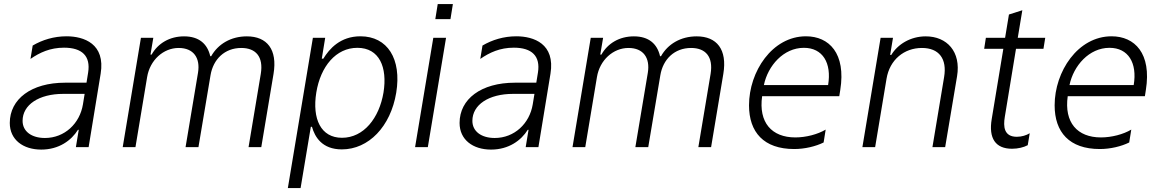

<svg xmlns="http://www.w3.org/2000/svg" viewBox="-20 -734 5809 958"><path d="M185.7 12.4C274.5 12.4 336.3 -33.7 369 -86.3H372.9L358.7 0H422.2L482.2 -366.1C506.7 -515.6 398.8 -552.9 311.8 -552.9C249.3 -552.9 191.4 -535.2 143.1 -506.7L132.1 -440C178.3 -471.9 230.1 -496.1 299.4 -496.1C389.9 -496.1 432.9 -454.2 419.7 -371.8L411.6 -321.4H305C136 -321.4 28.8 -239.7 28.8 -120.4C28.8 -36.6 95.5 12.4 185.7 12.4ZM204.2 -45.5C137.8 -45.5 92.7 -78.1 92.7 -131C92.7 -210.9 173.7 -265.6 295.8 -265.6H402.3L393.8 -213.1C378.2 -117.9 302.6 -45.5 204.2 -45.5Z M592.3 0H655.9L714.1 -349.4C728 -434.3 795.5 -494.7 871.4 -494.7C946 -494.7 980.1 -445 968 -371.1L905.9 0H970.2L1030.5 -359C1043.7 -437.9 1100.5 -494.7 1183.9 -494.7C1255.7 -494.7 1295.5 -451.7 1281.2 -365.4L1220.2 0H1283.7L1344.8 -365.4C1365.1 -487.2 1312.5 -552.6 1211.6 -552.6C1132.1 -552.6 1067.8 -514.2 1033.7 -453.5H1029.1C1014.9 -515.3 973 -552.6 898.4 -552.6C826.7 -552.6 768.1 -518.1 736.5 -461.6H730.8L745 -545.5H683.2Z M1416.2 204.5H1479.8L1530.9 -101.2H1536.6C1550.8 -51.1 1586.6 11.4 1685.7 11.4C1819.2 11.4 1929 -102.3 1957 -271.3C1984.7 -440 1913.4 -552.9 1778.4 -552.9C1677.9 -552.9 1623.2 -490.4 1593.4 -441.4H1585.6L1602.6 -545.5H1541.2ZM1558.2 -272.4C1579.5 -403.1 1656.6 -495.4 1763.1 -495.4C1873.2 -495.4 1913.7 -398.1 1893.5 -272.4C1872.2 -145.2 1795.1 -46.5 1686.4 -46.5C1581 -46.5 1536.9 -140.6 1558.2 -272.4Z M2164.1 -713.8 2152 -638.5H2227.6L2239.7 -713.8ZM2051.1 0H2114.7L2205.6 -545.5H2142Z M2430 12.4C2518.8 12.4 2580.6 -33.7 2613.3 -86.3H2617.2L2603 0H2666.5L2726.6 -366.1C2751.1 -515.6 2643.1 -552.9 2556.1 -552.9C2493.6 -552.9 2435.7 -535.2 2387.4 -506.7L2376.4 -440C2422.6 -471.9 2474.4 -496.1 2543.7 -496.1C2634.2 -496.1 2677.2 -454.2 2664.1 -371.8L2655.9 -321.4H2549.4C2380.3 -321.4 2273.1 -239.7 2273.1 -120.4C2273.1 -36.6 2339.8 12.4 2430 12.4ZM2448.5 -45.5C2382.1 -45.5 2337 -78.1 2337 -131C2337 -210.9 2418 -265.6 2540.1 -265.6H2646.7L2638.1 -213.1C2622.5 -117.9 2546.9 -45.5 2448.5 -45.5Z M2836.6 0H2900.2L2958.5 -349.4C2972.3 -434.3 3039.8 -494.7 3115.8 -494.7C3190.3 -494.7 3224.4 -445 3212.4 -371.1L3150.2 0H3214.5L3274.9 -359C3288 -437.9 3344.8 -494.7 3428.3 -494.7C3500 -494.7 3539.8 -451.7 3525.6 -365.4L3464.5 0H3528.1L3589.1 -365.4C3609.4 -487.2 3556.8 -552.6 3456 -552.6C3376.4 -552.6 3312.1 -514.2 3278.1 -453.5H3273.4C3259.2 -515.3 3217.3 -552.6 3142.8 -552.6C3071 -552.6 3012.4 -518.1 2980.8 -461.6H2975.1L2989.3 -545.5H2927.6Z M4001.4 -552.9C3833.1 -552.9 3717.3 -377.1 3717.3 -208.5C3717.3 -74.6 3790.5 9.6 3942.8 9.6C3995.7 9.6 4050.1 -3.6 4089.5 -23.1L4099.8 -87.4C4060 -63.6 4001.4 -48.3 3948.5 -48.3C3830.3 -48.3 3764.2 -122.9 3782.7 -253.9H4167.6L4172.6 -285.2C4201.7 -467.7 4116.8 -552.9 4001.4 -552.9ZM4111.9 -309.7H3791.5C3811.4 -405.9 3889.2 -495.4 3991.1 -495.4C4084.9 -495.4 4130.3 -420.1 4111.9 -309.7Z M4283 0H4346.6L4403.4 -340.9C4419 -436.1 4491.5 -494.7 4579.9 -494.7C4665.8 -494.7 4706 -440.3 4690.7 -349.4L4632.5 0H4696L4755.3 -353.3C4775.9 -476.2 4704.9 -552.6 4599.1 -552.6C4522.7 -552.6 4458.8 -512.8 4427.2 -459.9H4421.5L4435.7 -545.5H4373.9Z M5049.4 -490.4H5186.4L5195.3 -545.5H5058.2L5081 -682.9L5014.2 -661.6L4995 -545.5H4899.1L4890.6 -490.4H4986.2L4928.3 -140.3C4911.9 -43.3 4947.4 8.2 5029.5 8.2C5058.6 8.2 5087.7 1.4 5108 -9.6L5117.9 -69.2C5101.2 -58.9 5077.8 -51.5 5053.6 -51.5C4989 -51.5 4985.4 -102.6 4993.6 -150.9Z M5526.3 -552.9C5358 -552.9 5242.2 -377.1 5242.2 -208.5C5242.2 -74.6 5315.3 9.6 5467.7 9.6C5520.6 9.6 5574.9 -3.6 5614.3 -23.1L5624.6 -87.4C5584.9 -63.6 5526.3 -48.3 5473.4 -48.3C5355.1 -48.3 5289.1 -122.9 5307.5 -253.9H5692.5L5697.4 -285.2C5726.6 -467.7 5641.7 -552.9 5526.3 -552.9ZM5636.7 -309.7H5316.4C5336.3 -405.9 5414.1 -495.4 5516 -495.4C5609.7 -495.4 5655.2 -420.1 5636.7 -309.7Z"/></svg>

Font: TID UI Light
Style: Italic
Weight: 300
Italic angle: -9.39999°
Designer: The TID Project Authors
Foundry: Bakken & Bæck
Version: Version 1.001;hotconv 1.0.109;makeotfexe 2.5.65596